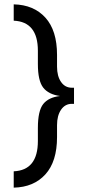

<svg xmlns="http://www.w3.org/2000/svg" viewBox="-20 -732 412 882"><path d="M43 130V55Q154 50 154 -84V-144Q154 -223 178.5 -254Q203 -285 256 -291Q203 -298 178.5 -329.5Q154 -361 154 -438V-499Q154 -632 43 -637V-712Q135 -710 188.5 -651Q242 -592 242 -480V-426Q242 -382 260.5 -355.5Q279 -329 310 -329H320V-255H310Q279 -255 260.5 -228Q242 -201 242 -157V-102Q242 10 188.5 69Q135 128 43 130Z"/></svg>

Font: Overpass
Style: Regular
Weight: 400
Designer: Delve Withrington, Thomas Jockin
Foundry: Delve Fonts
Version: Version 3.000;DELV;Overpass